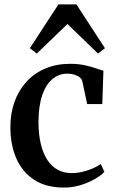

<svg xmlns="http://www.w3.org/2000/svg" viewBox="-20 -837 518 868"><path d="M269 11Q188.5 11 134.8 -24Q81 -59 54 -120.5Q27 -182 27 -261Q26.5 -322.5 45 -375Q63.5 -427.5 98.8 -466.5Q134 -505.5 184.2 -527Q234.5 -548.5 297 -548.5Q333.5 -548.5 362.5 -542.2Q391.5 -536 412.8 -528.5Q434 -521 447.5 -517.5L442.5 -366.5H374L352 -470Q350 -479 341 -486.8Q332 -494.5 317.2 -499.2Q302.5 -504 284 -504Q247 -504 217.8 -480.2Q188.5 -456.5 171.5 -408.5Q154.5 -360.5 154 -286.5Q154 -228.5 164.8 -185Q175.5 -141.5 195 -112.5Q214.5 -83.5 242 -69Q269.5 -54.5 302.5 -54.5Q329 -54.5 354 -60.5Q379 -66.5 400 -75.8Q421 -85 435.5 -95.5L452 -60Q437 -44 408.5 -27.5Q380 -11 344 0Q308 11 269 11ZM146.5 -595 115 -619 244 -817H325.5L454.5 -619L423 -595L285 -728.5Z"/></svg>

Font: Merriweather 72pt SemiBold
Style: Regular
Weight: 600
Version: Version 2.100